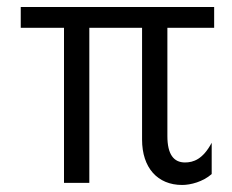

<svg xmlns="http://www.w3.org/2000/svg" viewBox="-20 -520 659 546"><path d="M589 -500H39V-441H162V0H234V-441H384V-123C384 -43 428 6 498 6C522 6 557 -3 582 -25V-114C557 -67 530 -58 506 -58C474 -58 456 -81 456 -133V-441H589Z"/></svg>

Font: Absans
Style: Regular
Weight: 400
Designer: Valerio Monopoli
Version: Version 1.200;Glyphs 3.2 (3217)